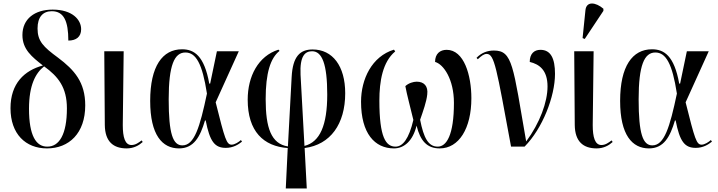

<svg xmlns="http://www.w3.org/2000/svg" viewBox="-20 -824 4034 1079"><path d="M244 10C368 10 459 -75 459 -232C459 -362 398 -431 306 -500C223 -561 191 -593 191 -664C191 -728 221 -761 271 -761C339 -761 364 -705 364 -596C408 -596 436 -617 436 -660C436 -712 388 -770 276 -770C175 -770 106 -718 106 -627C106 -546 160 -504 221 -456C117 -428 39 -355 39 -216C39 -71 124 10 244 10ZM245 0C183 0 143 -61 143 -213C143 -345 180 -414 228 -451C307 -394 356 -333 356 -215C356 -69 313 1 245 0Z M692 10C732 10 761 -7 782 -26L776 -35C759 -22 741 -9 719 -9C682 -9 670 -54 670 -121L675 -536H566L569 -122C570 -27 618 10 692 10Z M986 10C1070 10 1105 -56 1132 -147H1136C1159 -28 1187 7 1249 7C1291 7 1320 -12 1340 -28L1334 -37C1322 -26 1299 -11 1282 -11C1253 -11 1244 -41 1192 -249L1322 -536H1199L1161 -354H1156C1128 -511 1071 -547 1003 -547C893 -547 824 -452 824 -257C824 -65 892 10 986 10ZM1005 -7C952 -7 928 -71 928 -266C928 -458 960 -529 1022 -529C1081 -529 1117 -467 1143 -298C1103 -108 1072 -7 1005 -7Z M1586 235H1704L1692 8C1837 -11 1920 -127 1920 -300C1920 -453 1849 -546 1737 -546C1666 -546 1625 -507 1619 -391L1598 -1C1504 -16 1473 -105 1473 -267C1473 -414 1500 -498 1551 -538L1545 -545C1431 -509 1372 -395 1372 -264C1372 -85 1461 -2 1597 8ZM1669 -404C1664 -511 1695 -536 1734 -536C1790 -536 1819 -464 1819 -293C1819 -120 1778 -26 1691 -4Z M2194 10C2251 10 2300 -32 2321 -118C2342 -32 2380 10 2451 10C2559 10 2629 -102 2629 -272C2629 -401 2588 -544 2490 -544C2453 -544 2425 -522 2425 -476C2473 -463 2531 -378 2531 -246C2531 -64 2489 0 2440 0C2387 0 2361 -49 2341 -151C2358 -200 2377 -253 2381 -293C2387 -340 2363 -365 2322 -365C2303 -365 2276 -357 2258 -340C2267 -290 2284 -230 2303 -150C2278 -43 2243 0 2203 0C2148 0 2112 -52 2112 -259C2112 -367 2130 -476 2201 -535L2194 -545C2070 -507 2009 -380 2009 -252C2009 -74 2086 10 2194 10Z M2852 0H2928C3029 -102 3099 -282 3099 -409C3099 -496 3075 -544 3017 -544C2982 -544 2957 -522 2957 -476C3011 -463 3057 -430 3057 -338C3057 -251 3014 -133 2937 -29C2863 -455 2861 -540 2756 -540C2719 -540 2686 -528 2658 -499L2665 -491C2687 -512 2701 -521 2715 -521C2759 -521 2770 -443 2852 0Z M3266 -605 3371 -763V-775C3328 -812 3275 -819 3270 -766L3254 -610ZM3333 10C3373 10 3402 -7 3423 -26L3417 -35C3400 -22 3382 -9 3360 -9C3323 -9 3311 -54 3311 -121L3316 -536H3207L3210 -122C3211 -27 3259 10 3333 10Z M3627 10C3711 10 3746 -56 3773 -147H3777C3800 -28 3828 7 3890 7C3932 7 3961 -12 3981 -28L3975 -37C3963 -26 3940 -11 3923 -11C3894 -11 3885 -41 3833 -249L3963 -536H3840L3802 -354H3797C3769 -511 3712 -547 3644 -547C3534 -547 3465 -452 3465 -257C3465 -65 3533 10 3627 10ZM3646 -7C3593 -7 3569 -71 3569 -266C3569 -458 3601 -529 3663 -529C3722 -529 3758 -467 3784 -298C3744 -108 3713 -7 3646 -7Z"/></svg>

Font: Noto Serif Display Condensed Medium
Style: Regular
Weight: 500
Width: 3
Designer: Monotype Design Team
Foundry: Monotype Imaging Inc.
Version: Version 2.009